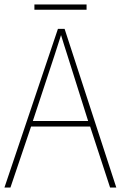

<svg xmlns="http://www.w3.org/2000/svg" viewBox="-20 -845 544 865"><path d="M370 -825H135V-801H370ZM476 0H504L271 -715H241L0 0H27L120 -275H386ZM282 -601 377 -300H128L227 -600C236 -630 246 -657 255 -687C265 -653 274 -627 282 -601Z"/></svg>

Font: Noto Sans Gujarati SemiCondensed Thin
Style: Regular
Weight: 100
Width: 4
Designer: Jelle Bosma - Monotype Design Team, Universal Thirst
Foundry: Monotype Imaging Inc.
Version: Version 2.106